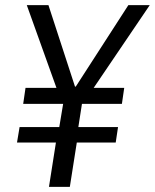

<svg xmlns="http://www.w3.org/2000/svg" viewBox="-20 -725 601 745"><path d="M170 0 197 -172H46L56 -232H210L225 -322H70L79 -384H214L203 -373L84 -705H168L271 -389H274L478 -705H561L336 -373L328 -384H462L453 -322H298L284 -232H438L429 -172H278L251 0Z"/></svg>

Font: Nunito Sans 7pt Condensed
Style: Italic
Weight: 400
Width: 3
Italic angle: -9°
Designer: Vernon Adams
Foundry: Vernon Adams
Version: Version 3.101;gftools[0.9.27]